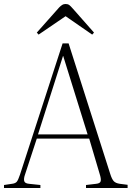

<svg xmlns="http://www.w3.org/2000/svg" viewBox="-26 -940 658 960"><path d="M-6 0V-15L34 -21Q51 -23 58 -31.5Q65 -40 74 -67L287 -723H317L525 -71Q533 -45 542.5 -34.5Q552 -24 573 -21L612 -16V0H404V-15L455 -21Q475 -23 477.5 -34.5Q480 -46 473 -68L420 -247H158L99 -67Q92 -47 95 -35Q98 -23 119 -21L176 -15V0ZM164 -268H412L290 -660H289ZM167 -767 158 -777 270 -903Q278 -911 285 -915.5Q292 -920 302 -920Q313 -920 320 -915Q327 -910 339 -896L444 -777L435 -767L302 -859Z"/></svg>

Font: Literata 60pt ExtraLight
Style: Regular
Weight: 250
Designer: Latin by Veronika Burian and Jose Scaglione. Greek by Irene Vlachou. Cyrillic by Vera Evstafieva.
Foundry: TypeTogether
Version: Version 3.103;gftools[0.9.29]